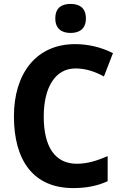

<svg xmlns="http://www.w3.org/2000/svg" viewBox="-20 -949 624 979"><path d="M340 -929C294 -929 262 -909 262 -855C262 -802 295 -781 340 -781C385 -781 418 -802 418 -855C418 -908 386 -929 340 -929ZM365 -600C419 -600 466 -583 510 -559L556 -678C495 -709 428 -724 363 -724C162 -724 51 -571 51 -356C51 -131 150 10 353 10C421 10 476 -1 529 -25V-153C478 -131 428 -114 372 -114C260 -114 203 -201 203 -355C203 -504 262 -600 365 -600Z"/></svg>

Font: Noto Sans Lao Looped SemiCondensed
Style: Bold
Weight: 700
Width: 4
Designer: Mark Frömberg, Ben Mitchell
Foundry: The Fontpad Ltd
Version: Version 1.002